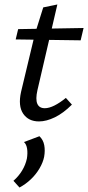

<svg xmlns="http://www.w3.org/2000/svg" viewBox="-20 -534 393 857"><path d="M154 8Q107 8 83.5 -26.5Q60 -61 74 -124L136 -383L173 -501L236 -514L147 -131Q138 -91 146.5 -71Q155 -51 180 -51Q199 -51 223 -63Q247 -75 274 -97L301 -67Q263 -29 225 -10.5Q187 8 154 8ZM50 -358 61 -404 353 -409 340 -354ZM67 303 40 273Q63 253 78.5 227.5Q94 202 100 174Q104 150 101 130Q98 110 87 100L156 74Q173 90 177.5 114Q182 138 177 166Q172 191 156.5 217.5Q141 244 118 266Q95 288 67 303Z"/></svg>

Font: Ysabeau Office Medium
Style: Italic
Weight: 500
Italic angle: -12°
Designer: Christian Thalmann (Catharsis Fonts)
Version: Version 2.001;gftools[0.9.30]; featfreeze: tnum,lnum,ss02